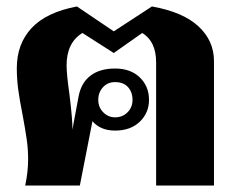

<svg xmlns="http://www.w3.org/2000/svg" viewBox="-20 -574 737 594"><path d="M67 -81Q67 -113 62.5 -144Q58 -175 50 -218Q41 -263 36.5 -296Q32 -329 32 -363Q32 -438 77.5 -487Q123 -536 218 -554L332 -477L450 -554Q546 -537 594 -492.5Q642 -448 642 -385V0H463V-381Q463 -446 420 -472L332 -410L235 -472Q186 -442 186 -372Q186 -344 195 -281Q205 -199 204 -173L223 -275Q231 -318 260 -340Q289 -362 336 -362Q384 -362 412.5 -334.5Q441 -307 441 -265Q441 -225 412.5 -197.5Q384 -170 336 -170Q291 -170 266 -199L227 0H58Q67 -42 67 -81ZM390 -265Q390 -289 376 -304.5Q362 -320 336 -320Q313 -320 298.5 -304Q284 -288 284 -265Q284 -242 299.5 -226.5Q315 -211 336 -211Q359 -211 374.5 -226.5Q390 -242 390 -265Z"/></svg>

Font: Taviraj
Style: Bold
Weight: 700
Designer: Katatrad Team
Foundry: CadsonDemak
Version: Version 1.001